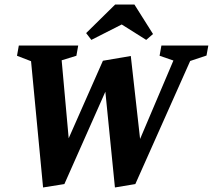

<svg xmlns="http://www.w3.org/2000/svg" viewBox="-20 -815 939 847"><path d="M170 12 117 -545 55 -569 63 -614H325L317 -569L252 -549L283 -205L434 -547L557 -568L598 -202L745 -548L684 -569L692 -614H899L891 -570L819 -546L577 -3L487 12L440 -458L465 -456L264 -3ZM383 -639 360 -669 488 -795H573L655 -665L625 -639L517 -707Z"/></svg>

Font: Manuale
Style: Italic
Weight: 400
Italic angle: -11°
Designer: Eduardo Tunni / Pablo Cosgaya
Foundry: Eduardo Tunni / Pablo Cosgaya
Version: Version 1.002